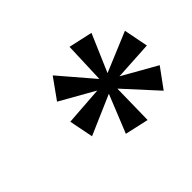

<svg xmlns="http://www.w3.org/2000/svg" viewBox="-91 -924 718 718"><g transform="rotate(-45 268.0 -565.0)"><path d="M341 -365 247 -386 308 -537 151 -469 132 -565 286 -576 150 -653 208 -734 322 -601 328 -765 423 -744 359 -595 517 -661 536 -564 382 -555 518 -478 461 -400 344 -528Z"/></g></svg>

Font: Noto Serif Tamil SemiCondensed SemiBold
Style: Italic
Weight: 600
Width: 4
Italic angle: -12°
Designer: Indian Type Foundry, Tom Grace, and the Monotype Design Team
Foundry: Monotype Imaging Inc.
Version: Version 2.003; ttfautohint (v1.8.4.7-5d5b)